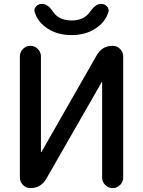

<svg xmlns="http://www.w3.org/2000/svg" viewBox="-20 -965 734 985"><path d="M136 0Q114 0 98 -16Q82 -32 82 -54V-676Q82 -698 98 -714Q114 -730 136 -730Q158 -730 174 -714Q190 -698 190 -676V-186Q190 -185 191 -185Q193 -185 193 -186L477 -683Q505 -730 558 -730Q580 -730 596 -714Q612 -698 612 -676V-54Q612 -32 596 -16Q580 0 558 0Q536 0 520 -16Q504 -32 504 -54V-544Q504 -545 503 -545Q502 -545 502 -544L217 -47Q189 0 136 0ZM443 -906Q470 -945 499 -945Q517 -945 529 -932Q541 -919 536 -903Q520 -851 469 -818Q418 -785 347 -785Q276 -785 225 -818Q174 -851 158 -903Q153 -919 165 -932Q177 -945 195 -945Q226 -945 251 -906Q282 -860 347 -860Q412 -860 443 -906Z"/></svg>

Font: Rounded Mplus 1c Medium
Style: Regular
Weight: 500
Version: Version 1.059.20150529